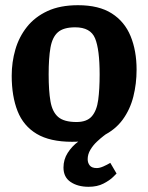

<svg xmlns="http://www.w3.org/2000/svg" viewBox="-20 -531 570 738"><path d="M257 14Q172 14 121 -16.5Q70 -47 47.5 -104Q25 -161 25 -240Q25 -292 39 -340.5Q53 -389 83.5 -427.5Q114 -466 162.5 -488.5Q211 -511 280 -511Q360 -511 409.5 -479.5Q459 -448 482 -392Q505 -336 505 -263Q505 -209 492.5 -159.5Q480 -110 451.5 -71Q423 -32 375.5 -9Q328 14 257 14ZM274 -62Q314 -62 333 -84Q352 -106 357.5 -147Q363 -188 363 -245Q363 -341 345.5 -383.5Q328 -426 269 -426Q224 -426 202.5 -407Q181 -388 174 -348Q167 -308 167 -245Q167 -182 174 -141.5Q181 -101 203.5 -81.5Q226 -62 274 -62ZM428 136Q428 136 415 149Q402 162 378 174.5Q354 187 320.5 187Q279 187 251.5 168.5Q224 150 224 113Q224 82 240.3 56.5Q256.6 31 281.1 13Q305.5 -5 330 -16H388Q388 -16 377.5 -8Q367 0 352.5 13.5Q338 27 327.5 44.5Q317 62 317 81Q317 95 325 105Q333 115 352.1 115Q363 115 377.1 108.8Q391.3 102.6 404 95Z"/></svg>

Font: Faustina VF Beta
Style: Regular
Weight: 400
Designer: Alfonso Garcia
Foundry: Omnibus-Type
Version: Version 1.006